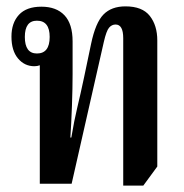

<svg xmlns="http://www.w3.org/2000/svg" viewBox="-20 -577 577 603"><path d="M367 6V-457Q367 -500 343 -500Q331 -500 322.5 -490Q314 -480 306 -445L205 0H105V-372Q97 -369 88 -369Q57 -369 36.5 -393.5Q16 -418 16 -462Q16 -505 39.5 -530.5Q63 -556 110 -556Q157 -556 182.5 -529Q208 -502 208 -447V-344Q208 -301 206 -245.5Q204 -190 201 -145H204Q213 -199 223 -240.5Q233 -282 244 -334L266 -439Q280 -506 305 -531.5Q330 -557 374 -557Q427 -557 450.5 -527Q474 -497 474 -450V-54L430 6ZM96 -409Q136 -409 136 -461Q136 -512 96 -512Q58 -512 58 -461Q58 -409 96 -409Z"/></svg>

Font: Noto Serif Thai ExtraCondensed SemiBold
Style: Regular
Weight: 600
Width: 2
Designer: Monotype Design Team
Foundry: Monotype Imaging Inc.
Version: Version 2.001; ttfautohint (v1.8.4.7-5d5b)